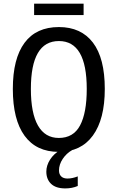

<svg xmlns="http://www.w3.org/2000/svg" viewBox="-20 -816 640 1044"><path d="M549.8 -332.5Q549.8 -168 485.1 -79.1Q420.4 9.8 299.3 9.8Q177.7 9.8 113.8 -77.6Q49.8 -165 49.8 -332.5Q49.8 -497.1 113.3 -583Q176.8 -668.9 300.3 -668.9Q420.9 -668.9 485.4 -584.2Q549.8 -499.5 549.8 -332.5ZM451.7 -332.5Q451.7 -592.8 300.3 -592.8Q147.9 -592.8 147.9 -332.5Q147.9 -200.7 186.5 -133.3Q225.1 -65.9 299.8 -65.9Q379.4 -65.9 415.5 -134.3Q451.7 -202.6 451.7 -332.5ZM434.6 -733.9H165.5V-795.9H434.6ZM402.8 195.3Q372.1 208.5 335 208.5Q283.7 208.5 257.8 183.6Q231.9 158.7 231.9 117.2Q231.9 84 252.2 52Q272.5 20 307.6 0H372.6Q341.3 17.6 321 48.1Q300.8 78.6 300.8 110.8Q300.8 131.3 312.7 143.1Q324.7 154.8 346.7 154.8Q373 154.8 402.8 143.1Z"/></svg>

Font: Courier New
Style: Regular
Weight: 400
Designer: Steve Matteson
Foundry: Ascender Corporation
Version: Version 2.00.3